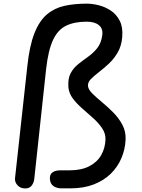

<svg xmlns="http://www.w3.org/2000/svg" viewBox="-20 -1032 777 1054"><path d="M118.5 2.5Q92 2.5 76 -15.2Q60 -33 62.5 -54L130 -668.5Q142 -781.5 169.2 -850Q196.5 -918.5 238 -953.2Q279.5 -988 334.2 -1000Q389 -1012 456.5 -1012Q486.5 -1012 521.8 -1003.2Q557 -994.5 588 -974Q619 -953.5 637.2 -918Q655.5 -882.5 651 -829Q647 -780 626.2 -744.2Q605.5 -708.5 577.5 -682.5Q549.5 -656.5 522.8 -636Q496 -615.5 478.8 -597.8Q461.5 -580 463 -560.5Q464.5 -541 486.5 -519Q508.5 -497 539.8 -471.2Q571 -445.5 601.5 -414.8Q632 -384 651.8 -347Q671.5 -310 669.5 -265.5Q667 -212 646.5 -163.8Q626 -115.5 588 -78.2Q550 -41 494.5 -19.5Q439 2 365.5 2H316.5Q292.5 2 274.2 -10Q256 -22 254 -48.5Q252 -74 267.8 -85.5Q283.5 -97 311.5 -97H361.5Q427 -97 470.2 -119.5Q513.5 -142 535.5 -180.5Q557.5 -219 559 -266.5Q560 -299.5 540.5 -328.2Q521 -357 491.5 -383.5Q462 -410 431.5 -436.5Q401 -463 379.8 -491.5Q358.5 -520 355.5 -553Q352 -600.5 367.8 -630Q383.5 -659.5 409.8 -680.2Q436 -701 464.2 -721Q492.5 -741 514.2 -768.5Q536 -796 541.5 -840Q546 -874.5 523 -893.8Q500 -913 456 -913Q389 -913 343.2 -891Q297.5 -869 271 -812.2Q244.5 -755.5 233 -651.5L168 -48.5Q165.5 -28 153.5 -12.8Q141.5 2.5 118.5 2.5Z"/></svg>

Font: Edu SA Hand Medium
Style: Regular
Weight: 500
Designer: Tina and Corey Anderson, Eben Sorkin, Mirko Velimirovic
Foundry: Google for Education
Version: Version 2.000